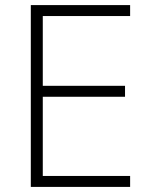

<svg xmlns="http://www.w3.org/2000/svg" viewBox="-20 -734 592 754"><path d="M491 0V-43H148V-354H471V-397H148V-671H491V-714H101V0Z"/></svg>

Font: Noto Sans Syriac Extralight
Style: Regular
Weight: 200
Designer: Patrick Giasson and the Monotype Design Team
Foundry: Monotype Imaging Inc.
Version: Version 3.000